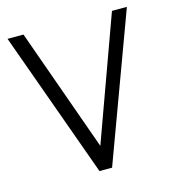

<svg xmlns="http://www.w3.org/2000/svg" viewBox="-90 -645 653 721"><g transform="rotate(-15 236.5 -284.5)"><path d="M410 -569H468L258 0H209L4 -569H66L245 -67H228Z"/></g></svg>

Font: Yaldevi Light
Style: Regular
Weight: 300
Designer: Sol Matas, Rajitha Manaperi, Kosala Senevirathne
Foundry: Mooniak
Version: Version 1.100